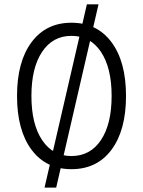

<svg xmlns="http://www.w3.org/2000/svg" viewBox="-20 -768 660 886"><path d="M239.3 97.7H185.5L380.9 -748H434.6ZM309.6 -663.1Q427.7 -663.1 494.6 -573.2Q561.5 -483.4 561.5 -325.2Q561.5 -167 494.6 -77.1Q427.7 12.7 309.6 12.7Q192.4 12.7 125.5 -77.1Q58.6 -167 58.6 -325.2Q58.6 -483.4 125.5 -573.2Q192.4 -663.1 309.6 -663.1ZM309.6 -47.9Q396.5 -47.9 445.8 -121.6Q495.1 -195.3 495.1 -325.2Q495.1 -455.1 445.8 -528.8Q396.5 -602.5 309.6 -602.5Q223.6 -602.5 174.3 -528.8Q125 -455.1 125 -325.2Q125 -195.3 174.3 -121.6Q223.6 -47.9 309.6 -47.9Z"/></svg>

Font: Lohit Devanagari
Style: Regular
Weight: 400
Version: 2.95.4